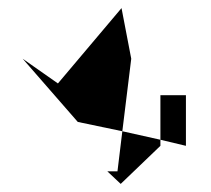

<svg xmlns="http://www.w3.org/2000/svg" viewBox="-20 -735 520 474"><path d="M36 -590 123 -529 280 -715 304 -590 282 -411 172 -434ZM245 -312 278 -281 376 -375V-390L282 -411L270 -312ZM376 -390V-500H439V-375Z"/></svg>

Font: bitstorm
Style: ext
Weight: 400
Version: Version 0.2